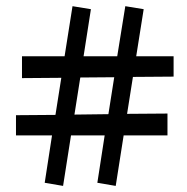

<svg xmlns="http://www.w3.org/2000/svg" viewBox="-20 -592 610 627"><path d="M395 -220.2 526.9 -221.2V-149.9H383.8L357.9 15.1L297.9 4.9L321.8 -149.9H211.9L186 15.1L126 4.9L149.9 -149.9H32.2V-215.8L161.1 -216.8L180.2 -337.9L51.8 -336.9V-408.2H190.9L216.8 -571.8L276.9 -562L252.9 -408.2H362.8L389.2 -571.8L449.2 -562L424.8 -408.2H546.9V-341.8L414.1 -340.8ZM242.2 -338.9 223.1 -217.8 334 -219.2 353 -339.8Z"/></svg>

Font: Sura
Style: Regular
Weight: 400
Designer: Carolina Giovagnoli
Foundry: Huerta Tipografica
Version: Version 1.003;PS 001.002;hotconv 1.0.70;makeotf.lib2.5.58329